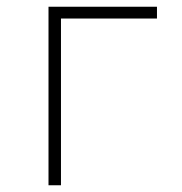

<svg xmlns="http://www.w3.org/2000/svg" viewBox="-20 -550 540 570"><path d="M124 0H161V-495H446V-530H124Z"/></svg>

Font: Noto Sans Mono ExtraCondensed ExtraLight
Style: Regular
Weight: 200
Width: 2
Designer: Monotype Design Team
Foundry: Monotype Imaging Inc.
Version: Version 2.014